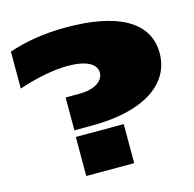

<svg xmlns="http://www.w3.org/2000/svg" viewBox="-115 -928 1056 1045"><g transform="rotate(-15 413.0 -405.0)"><path d="M23 -760V-552C119 -584 217 -605 301 -605C407 -605 461 -573 461 -525C461 -482 418 -442 322 -442H246V-257H345C633 -257 803 -366 803 -544C803 -722 633 -810 347 -810C216 -810 112 -790 23 -760ZM244 -220V0H514V-220Z"/></g></svg>

Font: Mattone Black
Style: Regular
Weight: 900
Width: 6
Designer: Nunzio Mazzaferro
Foundry: Collletttivo
Version: Version 2.000;Glyphs 3.2 (3217)